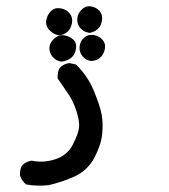

<svg xmlns="http://www.w3.org/2000/svg" viewBox="-20 -266 540 613"><path d="M134.3 325.2Q98.6 329.1 65.4 323.2L64 322.8L63 322.3Q49.8 312 44.4 295.9L43.9 294.9V294.4Q43 279.3 48.3 266.1V265.6L48.8 265.1Q52.2 260.3 57.1 256.6Q62 252.9 67.6 250.5Q73.2 248 80.1 247.1H81.1H82Q118.7 254.9 157.2 242.2Q176.3 235.8 189.9 224.4Q203.6 212.9 212.4 195.8Q230.5 160.6 232.4 141.1Q234.4 121.6 224.6 90.3Q214.4 58.1 198.2 34.2Q181.6 9.3 165 -14.2L164.1 -15.6V-17.1Q163.6 -22 164.1 -26.6Q164.6 -31.2 165.5 -35.9Q166.5 -40.5 168.5 -44.9V-45.9L168.9 -46.4Q179.2 -61 200.2 -64.5H201.2H202.1L220.7 -60.5L222.7 -60.1L223.6 -59.1Q259.8 -23.9 279.8 24.4Q299.8 72.8 304.7 100.6Q309.6 128.9 306.2 162.1Q302.7 196.3 281.7 236.8Q276.4 247.1 269.8 255.9Q263.2 264.6 255.4 272.2Q247.6 279.8 238.5 285.9Q229.5 292 219.2 296.9Q179.7 314.9 135.3 325.2H134.8ZM174.8 -69.3Q159.2 -71.8 148.4 -84Q143.1 -90.3 140.4 -97.4Q137.7 -104.5 137.7 -112.3Q137.7 -128.4 152.8 -142.6Q168 -156.7 187 -152.8Q205.1 -148.9 214.8 -138.7Q226.1 -127.9 222.2 -107.9Q221.7 -105.5 220.9 -103.3Q220.2 -101.1 219.5 -98.9Q218.8 -96.7 217.8 -94.7Q216.8 -92.8 215.8 -91.1Q214.8 -89.4 213.6 -87.9Q212.4 -86.4 210.9 -85Q209.5 -83.5 208 -82Q206.5 -80.6 205.1 -79.6Q192.4 -71.3 176.8 -69.3H175.8ZM271 -71.3Q267.1 -71.8 263.7 -72.8Q260.3 -73.7 256.8 -75.4Q253.4 -77.1 250.5 -79.6Q247.6 -82 244.6 -85Q233.4 -97.7 233.9 -114.7Q234.4 -123.5 237.5 -131.1Q240.7 -138.7 247.1 -144.5Q259.8 -156.7 277.8 -154.3Q294.9 -151.9 306.2 -140.1Q317.9 -127.9 314.9 -110.4Q312 -93.8 301.3 -83.5Q290.5 -72.3 272 -71.3H271.5ZM168 -153.3Q151.4 -155.8 138.2 -169.4Q124.5 -183.6 127.9 -202.1Q131.3 -219.7 143.1 -231Q155.3 -242.7 174.3 -239.3Q192.9 -235.8 202.6 -222.7Q213.4 -209.5 209.5 -190.9Q205.6 -173.8 195.8 -164.8Q186 -155.8 169.9 -153.3H168.9ZM264.6 -161.1Q259.8 -162.1 254.9 -163.8Q250 -165.5 245.8 -168.2Q241.7 -170.9 238.3 -174.8Q235.4 -177.2 233.2 -180.7Q231 -184.1 229.5 -187.5Q228 -190.9 227.3 -194.8Q226.6 -198.7 226.6 -203.1Q226.6 -211.4 229.7 -219.2Q232.9 -227.1 239.3 -233.9Q252.9 -248.5 270.5 -245.6Q287.1 -242.7 297.4 -231.4Q308.1 -219.7 305.7 -201.7Q304.7 -192.9 301.3 -185.8Q297.9 -178.7 292 -173.3Q280.8 -163.6 266.6 -161.1H265.6Z"/></svg>

Font: NaikaiFont
Style: SemiBold
Weight: 600
Version: Version 1.89